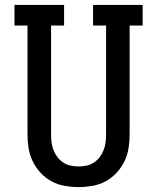

<svg xmlns="http://www.w3.org/2000/svg" viewBox="-20 -755 640 782"><path d="M300 7Q272 7 243.5 2Q215 -3 190 -16.5Q165 -30 145.5 -51Q126 -72 113.5 -97.5Q101 -123 96.5 -151Q92 -179 92 -207V-651H39V-735H241V-651H188V-207Q188 -191 190 -175Q192 -159 198 -143.5Q204 -128 214 -115Q224 -102 237.5 -93Q251 -84 267.5 -80.5Q284 -77 300 -77Q316 -77 332.5 -80.5Q349 -84 362.5 -93Q376 -102 386 -115Q396 -128 402 -143.5Q408 -159 410 -175Q412 -191 412 -207V-651H359V-735H561V-651H508V-207Q508 -179 503.5 -151Q499 -123 486.5 -97.5Q474 -72 454.5 -51Q435 -30 410 -16.5Q385 -3 356.5 2Q328 7 300 7Z"/></svg>

Font: Iosevka HT Medium Extended
Style: Regular
Weight: 500
Width: 7
Monospace: yes
Designer: Belleve Invis
Foundry: Belleve Invis
Version: Version 32.3.0; ttfautohint (v1.8.4)